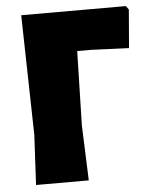

<svg xmlns="http://www.w3.org/2000/svg" viewBox="-49 -688 575 729"><g transform="rotate(-5 238.5 -323.5)"><path d="M458 -647 468 -633 456 -487 311 -493H259L252 -210L260 0H59L69 -190L59 -647Z"/></g></svg>

Font: Alegreya Sans Black
Style: Regular
Weight: 900
Designer: Juan Pablo del Peral
Foundry: Huerta Tipografica
Version: Version 2.007